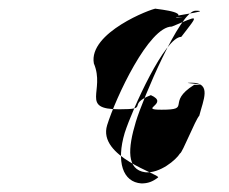

<svg xmlns="http://www.w3.org/2000/svg" viewBox="-20 -444 534 448"><path d="M199 -296C226 -232 166 -189 258 -189C332 -189 273 -199 332 -222C377 -202 301 -188 357 -188C429 -188 366 -204 433 -246C481 -246 391 -251 427 -251C475 -251 454 -210 445 -174C436 -165 405 -86 400 -86C391 -71 353 -39 319 -42C275 -48 278 -97 297 -160C313 -213 400 -419 436 -419C484 -419 354 -404 390 -404C438 -404 353 -402 389 -402C423 -418 328 -424 344 -424C334 -424 186 -368 199 -296ZM230 -152C250 -216 327 -382 381 -382C445 -408 446 -414 403 -358C365 -358 289 -190 271 -134C251 -67 266 -19 310 -16C325 -16 336 -20 349 -30C353 -38 207 -78 230 -152Z"/></svg>

Font: Zinc
Style: Obl
Weight: 400
Version: Version 1